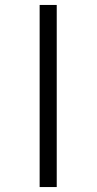

<svg xmlns="http://www.w3.org/2000/svg" viewBox="-20 -738 390 775"><path d="M140 17V-718H209V17Z"/></svg>

Font: Klee One SemiBold
Style: Regular
Weight: 600
Designer: Fontworks Inc.
Foundry: Fontworks Inc.
Version: Version 1.00;January 12, 2022;FontCreator 13.0.0.2683 64-bit